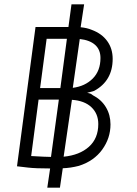

<svg xmlns="http://www.w3.org/2000/svg" viewBox="-20 -764 630 881"><path d="M487 -193Q487 -130 449 -77.5Q411 -25 342 -3Q303 7 268 8L255 97H197L210 9Q144 9 109 5L58 -1L143 -640H294L308 -744H366L350 -639Q380 -636 401 -627Q447 -610 472 -575.5Q497 -541 497 -494Q497 -393 412 -347L380 -338Q391 -336 395.5 -334Q400 -332 406 -327Q445 -307 466 -272Q487 -237 487 -193ZM287 -586H194L164 -360H257ZM346 -585 314 -361Q370 -368 405.5 -403.5Q441 -439 441 -498Q441 -536 416.5 -558Q392 -580 346 -585ZM214 -44 250 -307H157L123 -48L180 -45ZM431 -195Q431 -242 399.5 -272Q368 -302 310 -306L272 -45Q345 -52 388 -90.5Q431 -129 431 -195Z"/></svg>

Font: Bellota Text
Style: Italic
Weight: 400
Italic angle: -7.5°
Designer: Kemie Guaida
Foundry: Kemie Guaida
Version: Version 4.001